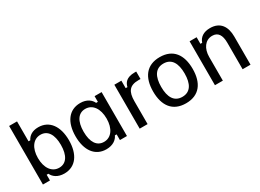

<svg xmlns="http://www.w3.org/2000/svg" viewBox="-30 -1274 2559 1893"><g transform="rotate(-30 1250.0 -327.5)"><path d="M310.8 12.5C439.2 12.5 512.5 -90 512.5 -250C512.5 -409.2 439.2 -512.5 312.5 -512.5C245 -512.5 203.3 -483.3 181.7 -440H161.7V-666.7H71.7V0H151.7V-65H171.7C189.2 -25 234.2 12.5 310.8 12.5ZM295 -62.5C211.7 -62.5 159.2 -137.5 159.2 -250C159.2 -362.5 211.7 -437.5 295 -437.5C375.8 -437.5 420.8 -369.2 420.8 -250C420.8 -130.8 375.8 -62.5 295 -62.5Z M789.2 12.5C865.8 12.5 910.8 -25 928.3 -65H948.3V0H1028.3V-500H948.3V-435H928.3C910.8 -475 865.8 -512.5 790.8 -512.5C660 -512.5 587.5 -409.2 587.5 -250C587.5 -90 660.8 12.5 789.2 12.5ZM805 -62.5C724.2 -62.5 679.2 -130.8 679.2 -250C679.2 -369.2 724.2 -437.5 805 -437.5C888.3 -437.5 940.8 -362.5 940.8 -250C940.8 -137.5 888.3 -62.5 805 -62.5Z M1263.3 0V-260C1263.3 -370 1300 -420 1400 -420H1425V-505H1408.3C1308.3 -505 1283.3 -456.7 1273.3 -415H1253.3V-500H1173.3V0Z M1695.8 12.5C1848.3 12.5 1920.8 -90 1920.8 -250C1920.8 -410 1848.3 -512.5 1695.8 -512.5C1543.3 -512.5 1470.8 -410 1470.8 -250C1470.8 -90 1543.3 12.5 1695.8 12.5ZM1695.8 -60.8C1603.3 -60.8 1562.5 -133.3 1562.5 -250C1562.5 -366.7 1603.3 -439.2 1695.8 -439.2C1788.3 -439.2 1829.2 -366.7 1829.2 -250C1829.2 -133.3 1788.3 -60.8 1695.8 -60.8Z M2120 0V-269.2C2120 -363.3 2167.5 -435.8 2249.2 -435.8C2315 -435.8 2345 -388.3 2345 -301.7V0H2435V-320.8C2435 -432.5 2385 -512.5 2268.3 -512.5C2195.8 -512.5 2148.3 -480.8 2130 -425H2110V-500H2030V0Z"/></g></svg>

Font: Familjen Grotesk
Style: Regular
Weight: 400
Designer: Anders Wikstroem, Jonas Baeckman, Matilda Gysing, Kristian Moeller
Foundry: Familjen STHLM AB
Version: Version 2.000